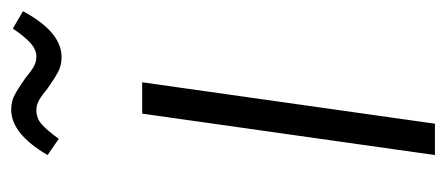

<svg xmlns="http://www.w3.org/2000/svg" viewBox="-247 -550 797 343"><g transform="rotate(-90 151.5 -378.5)"><path d="M176 -523 102 0H46L120 -523ZM165 -692Q153 -702 144.5 -707Q136 -712 126 -712Q112 -712 101.5 -703Q91 -694 75 -672L46 -692Q84 -757 127 -757Q142 -757 154 -750.5Q166 -744 183 -732Q195 -722 203.5 -717Q212 -712 222 -712Q234 -712 245.5 -722Q257 -732 272 -754L303 -736Q266 -667 221 -667Q206 -667 194 -673.5Q182 -680 165 -692Z"/></g></svg>

Font: Fira Sans Extra Condensed Light
Style: Italic
Weight: 300
Width: 3
Italic angle: -8°
Designer: Carrois Corporate & Edenspiekermann AG
Foundry: Carrois Corporate GbR & Edenspiekermann AG
Version: Version 4.203